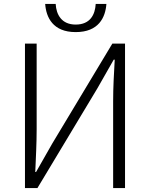

<svg xmlns="http://www.w3.org/2000/svg" viewBox="-20 -949 757 969"><path d="M362 -787C478 -787 512 -861 517 -929H463C460 -875 435 -825 362 -825C291 -825 264 -875 261 -929H208C213 -861 247 -787 362 -787ZM106 0H169L472 -504L554 -648H559C555 -576 551 -510 551 -437V0H611V-729H547L244 -225L162 -81H158C161 -153 165 -225 165 -297V-729H106Z"/></svg>

Font: Spoqa Han Sans Neo Light
Style: Regular
Weight: 300
Designer: [Spoqa Han Sans Neo] Dong-huui Kim ___ Younghwa Kang ___ Yujin Lee ___ [Noto Sans] Ryoko NISHIZUKA ____ (kana & ideograp
Foundry: Spoqa (http://www.spoqa-han-sans.com)
Version: Version 1.100;hotconv 1.0.109;makeotfexe 2.5.65596